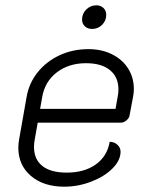

<svg xmlns="http://www.w3.org/2000/svg" viewBox="-20 -694 560 723"><path d="M49 -138Q49 -153 52 -169L80 -328Q89 -381 122 -422Q155 -463 204.5 -486Q254 -509 313 -509Q363 -509 402 -489.5Q441 -470 462.5 -436Q484 -402 484 -359Q484 -344 481 -329L468 -260Q467 -250 456.5 -241Q446 -232 435 -232H122L111 -170Q108 -155 108 -141Q108 -94 139.5 -69Q171 -44 231 -44Q298 -44 341 -75Q384 -106 393 -160Q410 -160 422 -149Q434 -138 434 -123Q434 -90 403.5 -59.5Q373 -29 323.5 -10Q274 9 222 9Q144 9 96.5 -31.5Q49 -72 49 -138ZM415 -284 423 -329Q426 -344 426 -357Q426 -404 394 -430Q362 -456 304 -456Q239 -456 194 -421.5Q149 -387 139 -329L131 -284ZM289 -620Q289 -643 305 -658.5Q321 -674 343 -674Q359 -674 369.5 -664Q380 -654 380 -638Q380 -616 364.5 -600.5Q349 -585 327 -585Q310 -585 299.5 -595Q289 -605 289 -620Z"/></svg>

Font: K2D ExtraLight
Style: Italic
Weight: 275
Italic angle: -10°
Designer: Katatrad Aksorn Co.,Ltd.
Foundry: Cadson Demak Co.,Ltd.
Version: Version 1.000; ttfautohint (v1.6)